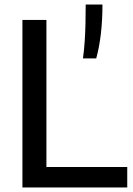

<svg xmlns="http://www.w3.org/2000/svg" viewBox="-20 -828 588 848"><path d="M79 0V-740H185V-90.5H542V0ZM346.5 -570Q351.5 -606.5 354 -644.2Q356.5 -682 357.5 -722.5Q358.5 -763 358.5 -808H432.5Q432.5 -738.5 425.5 -678.8Q418.5 -619 405 -570Z"/></svg>

Font: Encode Sans SC Condensed Thin Medium
Style: Regular
Weight: 500
Version: Version 3.002